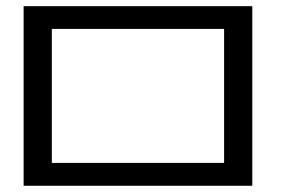

<svg xmlns="http://www.w3.org/2000/svg" viewBox="-20 -595 901 615"><path d="M55.7 0V-575.2H788.1V0ZM146 -73.2H697.8V-502.4H146Z"/></svg>

Font: Heebo
Style: Regular
Weight: 400
Designer: Oded Ezer
Foundry: Ezer Type House
Version: Version 3.100